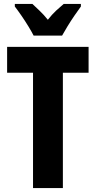

<svg xmlns="http://www.w3.org/2000/svg" viewBox="-20 -951 484 971"><path d="M298 0H147V-583H16V-714H428V-583H298ZM150 -771Q141 -789 124 -817Q107 -845 88 -872.5Q69 -900 55 -918V-931H144Q159 -917 180.5 -896.5Q202 -876 222 -851Q243 -878 263.5 -897Q284 -916 302 -931H389V-918Q375 -899 356.5 -872Q338 -845 321.5 -818Q305 -791 294 -771Z"/></svg>

Font: Noto Sans Gujarati ExtraCondensed ExtraBold
Style: Regular
Weight: 800
Width: 2
Designer: Jelle Bosma - Monotype Design Team, Universal Thirst
Foundry: Monotype Imaging Inc.
Version: Version 2.106; ttfautohint (v1.8.4.7-5d5b)